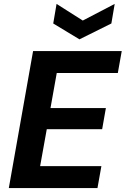

<svg xmlns="http://www.w3.org/2000/svg" viewBox="-20 -961 642 981"><path d="M25 0 149 -700H602L582 -588H270L238 -409H521L502 -301H219L185 -112H498L478 0ZM566 -941 549 -841 386 -760 252 -841 269 -941 403 -856Z"/></svg>

Font: DM Sans 12pt ExtraBold
Style: Italic
Weight: 800
Italic angle: -10°
Version: Version 4.004;gftools[0.9.30]